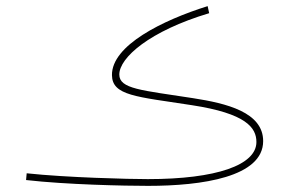

<svg xmlns="http://www.w3.org/2000/svg" viewBox="-20 -591 938 626"><path d="M463 15C639 15 838 -14 838 -131C838 -225 719 -254 609 -271C441 -297 369 -301 369 -348C369 -403 468 -490 662 -548L657 -571C510 -525 344 -443 345 -346C346 -279 424 -276 606 -248C782 -221 816 -175 816 -128C816 -53 686 -7 462 -7C402 -7 197 -12 67 -26L65 -4C196 11 387 15 463 15Z"/></svg>

Font: Noto Sans Arabic ExtCond Thin
Style: Regular
Weight: 100
Width: 2
Designer: Monotype Design Team, Nadine Chahine, Nizar Qandah and Khaled Hosny
Foundry: Monotype Imaging Inc.
Version: Version 2.012